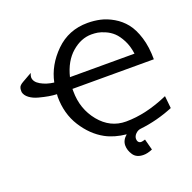

<svg xmlns="http://www.w3.org/2000/svg" viewBox="-150 -861 1183 1182"><g transform="rotate(-20 441.5 -270.0)"><path d="M19 -449.2V-460Q19 -465.8 19.5 -470Q20 -474.1 22 -479Q23.9 -483.9 25.4 -486.3Q26.9 -488.8 31.5 -492.9Q36.1 -497.1 39.6 -499.5Q43 -502 52 -507.1Q61 -512.2 67.1 -515.6Q73.2 -519 87.2 -527.1Q101.1 -535.2 111.8 -541Q105 -523.9 105 -515.1Q105 -484.4 142.1 -463.1Q179.2 -441.9 228 -436Q250 -543 335.4 -627Q420.9 -710.9 544.9 -710.9Q587.9 -710.9 628.4 -701.9Q668.9 -692.9 710.9 -668.5Q752.9 -644 783.4 -606Q814 -567.9 833.5 -504.9Q853 -441.9 853 -360.8H319.8V-345.2Q319.8 -229 389.4 -144Q459 -59.1 562 -59.1Q692.9 -59.1 839.8 -124L848.1 -43Q741.2 1 630.9 13.2Q611.8 15.1 596.9 30Q582 44.9 582 63Q582 75.2 588.6 83Q595.2 90.8 606 90.8Q614.7 90.8 632.8 85L651.9 157.2Q617.7 171.4 592.8 170.9Q546.9 170.9 526.4 140.4Q505.9 109.9 505.9 78.1Q505.9 43 538.1 16.1Q460 8.3 402.8 -22.9Q325.7 -64.9 271.7 -149.9Q217.8 -234.9 217.8 -346.2Q217.8 -349.1 218.5 -354.5Q219.2 -359.9 219.2 -362.8Q194.3 -363.8 167.2 -368.4Q140.1 -373 105.5 -382.1Q70.8 -391.1 47.4 -408.7Q23.9 -426.3 19 -449.2ZM330.1 -434.1H752.9Q746.1 -485.8 726.1 -524.4Q706.1 -563 683.6 -584Q661.1 -605 632.6 -617.4Q604 -629.9 584 -633.1Q564 -636.2 543.9 -636.2Q475.1 -636.2 414.6 -583.7Q354 -531.2 330.1 -434.1Z"/></g></svg>

Font: CMU Bright
Style: SemiBold
Weight: 600
Version: Version 0.7.0